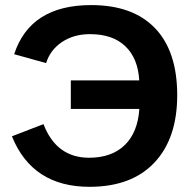

<svg xmlns="http://www.w3.org/2000/svg" viewBox="-20 -718 751 748"><path d="M327.1 -103.5Q415 -103.5 465.8 -152.6Q516.6 -201.7 522.9 -293.5H255.9V-404.8H522.5Q517.6 -490.7 468.3 -537.8Q418.9 -585 330.6 -585Q267.6 -585 221.7 -554.4Q175.8 -523.9 159.7 -472.2L35.2 -506.8Q97.7 -698.2 335 -698.2Q497.6 -698.2 584 -608.2Q670.4 -518.1 670.4 -347.2Q670.4 -178.7 581.5 -84.5Q492.7 9.8 328.6 9.8Q106 9.8 26.4 -187L149.4 -234.4Q199.7 -103.5 327.1 -103.5Z"/></svg>

Font: Arimo
Style: Bold
Weight: 700
Designer: Steve Matteson
Foundry: Monotype Imaging Inc.
Version: Version 1.33